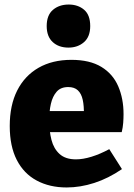

<svg xmlns="http://www.w3.org/2000/svg" viewBox="-20 -814 591 847"><path d="M274 13Q199 13 142 -17.5Q85 -48 54 -108.5Q23 -169 23 -258Q23 -350 56 -415Q89 -480 150 -515Q211 -550 295 -550Q376 -550 427 -519Q478 -488 501.5 -433.5Q525 -379 525 -311Q525 -292 523.5 -272Q522 -252 517 -231H162V-324H374L350 -307Q351 -346 345 -373.5Q339 -401 323.5 -415.5Q308 -430 281 -430Q248 -430 230 -409.5Q212 -389 204.5 -356Q197 -323 197 -284Q197 -236 207 -197Q217 -158 243 -134.5Q269 -111 315 -111Q346 -111 383.5 -122.5Q421 -134 462 -156L518 -68Q458 -27 396 -7Q334 13 274 13ZM282 -604Q239 -604 212.5 -628.5Q186 -653 186 -699Q186 -747 213.5 -770.5Q241 -794 283 -794Q324 -794 351 -771Q378 -748 378 -699Q378 -652 350.5 -628Q323 -604 282 -604Z"/></svg>

Font: Bitter Thin ExtraBold
Style: Regular
Weight: 800
Version: Version 3.020